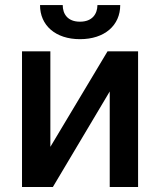

<svg xmlns="http://www.w3.org/2000/svg" viewBox="-20 -752 644 772"><path d="M182.5 -161.6V-545.5H68.5V0H192.5L421.2 -384.2V0H535.2V-545.5H412.3ZM141 -731.5C140.6 -650.2 203.1 -594.5 301.5 -594.5C400.9 -594.5 463.4 -650.2 463.4 -731.5H371.8C371.4 -696.4 351.6 -664.8 301.5 -664.8C251.1 -664.8 232.2 -696.7 232.2 -731.5Z"/></svg>

Font: Magic Ui Pro Semi Bold
Style: Regular
Weight: 600
Designer: Stefan Endress, Andreas Faust
Version: Version 1.000;FEAKit 1.0